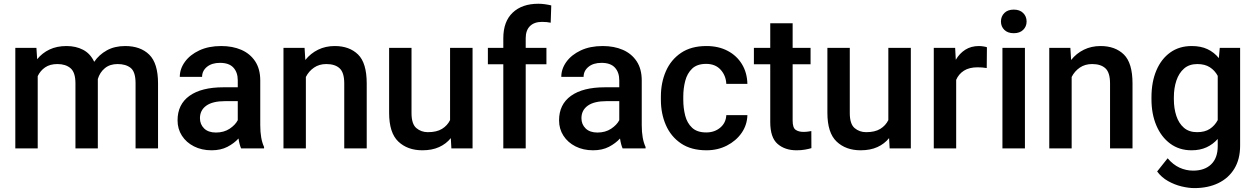

<svg xmlns="http://www.w3.org/2000/svg" viewBox="-20 -780 6598 1009"><path d="M281.7 -443.4Q242.7 -443.4 217.3 -426Q191.9 -408.7 178.2 -379.9V0H60.5V-528.3H171.4L175.3 -468.8Q201.7 -501.5 240.2 -519.8Q278.8 -538.1 329.6 -538.1Q378.9 -538.1 416.7 -518.3Q454.6 -498.5 475.1 -455.1Q500.5 -492.7 541.5 -515.4Q582.5 -538.1 637.7 -538.1Q718.3 -538.1 764.4 -492.7Q810.5 -447.3 810.5 -341.8V0H692.4V-342.3Q692.4 -402.3 667 -422.9Q641.6 -443.4 598.1 -443.4Q557.1 -443.4 530.8 -421.4Q504.4 -399.4 494.1 -364.7Q494.1 -358.9 494.1 -352.1V0H376.5V-341.8Q376.5 -399.4 350.8 -421.4Q325.2 -443.4 281.7 -443.4Z M1247.1 0Q1238.3 -19.5 1233.4 -52.2Q1210.4 -26.9 1175.3 -8.5Q1140.1 9.8 1091.8 9.8Q1040 9.8 999.5 -10.7Q959 -31.2 936 -66.9Q913.1 -102.5 913.1 -147.5Q913.1 -231.4 975.8 -276.4Q1038.6 -321.3 1154.3 -321.3H1229.5V-357.9Q1229.5 -399.9 1206.5 -424.8Q1183.6 -449.7 1136.2 -449.7Q1093.3 -449.7 1067.6 -428.7Q1042 -407.7 1042 -376H924.8Q924.8 -418 951.7 -455.1Q978.5 -492.2 1027.3 -515.1Q1076.2 -538.1 1142.6 -538.1Q1202.1 -538.1 1248.3 -518.1Q1294.4 -498 1321 -457.8Q1347.7 -417.5 1347.7 -356.9V-122.1Q1347.7 -50.3 1367.7 -7.8V0ZM1114.7 -83.5Q1156.7 -83.5 1186.8 -103.5Q1216.8 -123.5 1229.5 -148.4V-248.5H1163.1Q1097.2 -248.5 1064 -224.6Q1030.8 -200.7 1030.8 -158.7Q1030.8 -126.5 1052.7 -105Q1074.7 -83.5 1114.7 -83.5Z M1694.8 -443.4Q1657.7 -443.4 1630.4 -424.8Q1603 -406.2 1587.4 -375.5V0H1469.7V-528.3H1580.6L1584.5 -464.8Q1612.3 -499.5 1651.6 -518.8Q1690.9 -538.1 1739.3 -538.1Q1815.9 -538.1 1861.6 -493.7Q1907.2 -449.2 1907.2 -341.3V0H1789.1V-341.8Q1789.1 -398.4 1764.9 -420.9Q1740.7 -443.4 1694.8 -443.4Z M2352.1 0 2349.1 -54.2Q2324.7 -23.9 2287.6 -7.1Q2250.5 9.8 2199.7 9.8Q2121.6 9.8 2073.2 -36.1Q2024.9 -82 2024.9 -187V-528.3H2142.6V-186Q2142.6 -128.4 2168 -106.9Q2193.4 -85.4 2228.5 -85.4Q2274.9 -85.4 2303 -102.8Q2331.1 -120.1 2345.2 -148.9V-528.3H2463.4V0Z M2742.7 0H2625V-442.4H2543.9V-528.3H2625V-579.1Q2625 -667 2674.3 -713.6Q2723.6 -760.3 2809.1 -760.3Q2826.7 -760.3 2843.8 -757.8Q2860.8 -755.4 2877 -751.5L2874 -660.6Q2855 -665 2828.1 -665Q2787.6 -665 2765.1 -642.8Q2742.7 -620.6 2742.7 -579.1V-528.3H2851.6V-442.4H2742.7Z M3252 0Q3243.2 -19.5 3238.3 -52.2Q3215.3 -26.9 3180.2 -8.5Q3145 9.8 3096.7 9.8Q3044.9 9.8 3004.4 -10.7Q2963.9 -31.2 2940.9 -66.9Q2918 -102.5 2918 -147.5Q2918 -231.4 2980.7 -276.4Q3043.5 -321.3 3159.2 -321.3H3234.4V-357.9Q3234.4 -399.9 3211.4 -424.8Q3188.5 -449.7 3141.1 -449.7Q3098.1 -449.7 3072.5 -428.7Q3046.9 -407.7 3046.9 -376H2929.7Q2929.7 -418 2956.5 -455.1Q2983.4 -492.2 3032.2 -515.1Q3081.1 -538.1 3147.5 -538.1Q3207 -538.1 3253.2 -518.1Q3299.3 -498 3325.9 -457.8Q3352.5 -417.5 3352.5 -356.9V-122.1Q3352.5 -50.3 3372.6 -7.8V0ZM3119.6 -83.5Q3161.6 -83.5 3191.7 -103.5Q3221.7 -123.5 3234.4 -148.4V-248.5H3168Q3102.1 -248.5 3068.8 -224.6Q3035.6 -200.7 3035.6 -158.7Q3035.6 -126.5 3057.6 -105Q3079.6 -83.5 3119.6 -83.5Z M3691.4 -84Q3734.9 -84 3764.9 -109.1Q3794.9 -134.3 3796.9 -174.8H3907.7Q3906.2 -123 3877.2 -81.3Q3848.1 -39.6 3799.8 -14.9Q3751.5 9.8 3692.9 9.8Q3612.3 9.8 3559.1 -26.1Q3505.9 -62 3479.5 -122.3Q3453.1 -182.6 3453.1 -255.4V-272.5Q3453.1 -345.7 3479.5 -406Q3505.9 -466.3 3559.1 -502.2Q3612.3 -538.1 3692.4 -538.1Q3755.9 -538.1 3803.7 -512.9Q3851.6 -487.8 3878.9 -443.1Q3906.2 -398.4 3907.7 -339.4H3796.9Q3794.9 -382.8 3767.1 -413.6Q3739.3 -444.3 3690.9 -444.3Q3643.6 -444.3 3617.4 -419.4Q3591.3 -394.5 3581.1 -355.2Q3570.8 -315.9 3570.8 -272.5V-255.4Q3570.8 -211.9 3580.8 -172.6Q3590.8 -133.3 3617.2 -108.6Q3643.6 -84 3691.4 -84Z M4239.7 -528.3V-442.4H4145.5V-146Q4145.5 -108.9 4161.1 -97.9Q4176.8 -86.9 4202.1 -86.9Q4214.4 -86.9 4225.6 -88.4Q4236.8 -89.8 4243.7 -91.3L4244.1 -1.5Q4229.5 2.9 4210.2 6.3Q4190.9 9.8 4166 9.8Q4105 9.8 4066.4 -23.7Q4027.8 -57.1 4027.8 -138.7V-442.4H3941.9V-528.3H4027.8V-657.7H4145.5V-528.3Z M4655.3 0 4652.3 -54.2Q4627.9 -23.9 4590.8 -7.1Q4553.7 9.8 4502.9 9.8Q4424.8 9.8 4376.5 -36.1Q4328.1 -82 4328.1 -187V-528.3H4445.8V-186Q4445.8 -128.4 4471.2 -106.9Q4496.6 -85.4 4531.7 -85.4Q4578.1 -85.4 4606.2 -102.8Q4634.3 -120.1 4648.4 -148.9V-528.3H4766.6V0Z M5166.5 -531.7 5165.5 -422.4Q5142.1 -426.3 5117.7 -426.3Q5073.7 -426.3 5045.9 -408.7Q5018.1 -391.1 5004.9 -360.4V0H4887.2V-528.3H4999.5L5002.9 -465.8Q5022.5 -499.5 5053 -518.8Q5083.5 -538.1 5124.5 -538.1Q5135.3 -538.1 5147.7 -536.1Q5160.2 -534.2 5166.5 -531.7Z M5240.2 -667Q5240.2 -693.8 5258.1 -711.7Q5275.9 -729.5 5307.6 -729.5Q5338.9 -729.5 5356.9 -711.7Q5375 -693.8 5375 -667Q5375 -640.6 5356.9 -623Q5338.9 -605.5 5307.6 -605.5Q5275.9 -605.5 5258.1 -623Q5240.2 -640.6 5240.2 -667ZM5366.2 -528.3V0H5248V-528.3Z M5719.2 -443.4Q5682.1 -443.4 5654.8 -424.8Q5627.4 -406.2 5611.8 -375.5V0H5494.1V-528.3H5605L5608.9 -464.8Q5636.7 -499.5 5676 -518.8Q5715.3 -538.1 5763.7 -538.1Q5840.3 -538.1 5886 -493.7Q5931.6 -449.2 5931.6 -341.3V0H5813.5V-341.8Q5813.5 -398.4 5789.3 -420.9Q5765.1 -443.4 5719.2 -443.4Z M6031.2 -258.3V-268.6Q6031.2 -349.1 6056.9 -409.7Q6082.5 -470.2 6129.9 -504.2Q6177.2 -538.1 6242.7 -538.1Q6291 -538.1 6325.9 -521.5Q6360.8 -504.9 6385.3 -474.6L6390.1 -528.3H6497.1V-14.6Q6497.1 56.6 6466.8 106.4Q6436.5 156.2 6382.3 182.4Q6328.1 208.5 6256.8 208.5Q6226.6 208.5 6189.7 199.7Q6152.8 190.9 6118.4 171.6Q6084 152.3 6061 121.1L6116.2 51.8Q6144.5 85.4 6178.7 101.1Q6212.9 116.7 6250.5 116.7Q6310.5 116.7 6345 83.5Q6379.4 50.3 6379.4 -12.2V-49.8Q6354.5 -21.5 6320.6 -5.9Q6286.6 9.8 6241.7 9.8Q6177.2 9.8 6129.9 -25.1Q6082.5 -60.1 6056.9 -120.6Q6031.2 -181.2 6031.2 -258.3ZM6148.9 -268.6V-258.3Q6148.9 -210.4 6161.9 -171.1Q6174.8 -131.8 6201.7 -108.6Q6228.5 -85.4 6271 -85.4Q6312 -85.4 6338.1 -102.8Q6364.3 -120.1 6379.4 -148.9V-381.3Q6364.3 -409.7 6338.1 -426.5Q6312 -443.4 6272 -443.4Q6229.5 -443.4 6202.4 -419.7Q6175.3 -396 6162.1 -356.4Q6148.9 -316.9 6148.9 -268.6Z"/></svg>

Font: Vazirmatn RD UI FD Medium
Style: Regular
Weight: 500
Designer: Saber Rastikerdar
Foundry: Saber Rastikerdar
Version: Version 33.003